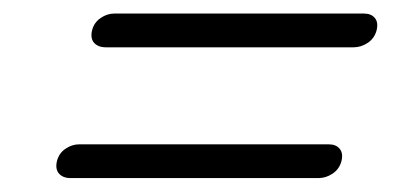

<svg xmlns="http://www.w3.org/2000/svg" viewBox="-20 -480 570 276"><path d="M112.5 -437Q115.5 -448 124.8 -454.2Q134 -460.5 144 -460.5H503.5Q513.5 -460.5 518.8 -454.2Q524 -448 521.5 -437Q518.5 -425 508.8 -418.5Q499 -412 488.5 -412H132Q121 -412 115.2 -418.5Q109.5 -425 112.5 -437ZM62 -249Q65 -260 74.2 -266.2Q83.5 -272.5 93.5 -272.5H453Q463 -272.5 468.2 -266.2Q473.5 -260 471 -249Q468 -237 458.2 -230.5Q448.5 -224 438 -224H81.5Q70.5 -224 64.8 -230.5Q59 -237 62 -249Z"/></svg>

Font: Fraunces 72pt SuperSoft Light
Style: Italic
Weight: 300
Italic angle: -16°
Version: Version 1.000;[b76b70a41]